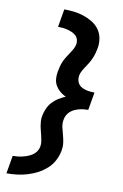

<svg xmlns="http://www.w3.org/2000/svg" viewBox="-105 -892 710 1104"><g transform="rotate(10 250.0 -340.0)"><path d="M14 153 32 48Q47 48 61 46.5Q75 45 89.5 41.5Q104 38 118.5 32.5Q133 27 146 18Q159 9 168 -4.5Q177 -18 179 -32Q182 -48 179.5 -62.5Q177 -77 174 -91.5Q171 -106 167 -119.5Q163 -133 160.5 -147.5Q158 -162 157 -177Q156 -192 159 -207Q163 -229 172 -250Q181 -271 196.5 -288.5Q212 -306 232 -318.5Q252 -331 273 -340Q254 -349 239 -361.5Q224 -374 213.5 -391.5Q203 -409 201 -430Q199 -451 203 -473Q206 -488 209.5 -503Q213 -518 219.5 -533Q226 -548 234.5 -562Q243 -576 252.5 -590Q262 -604 270 -618Q278 -632 281 -648Q283 -662 279 -675.5Q275 -689 265 -698Q255 -707 242.5 -712.5Q230 -718 216.5 -721.5Q203 -725 189 -726.5Q175 -728 160 -728L178 -833Q208 -833 236.5 -829.5Q265 -826 292 -817Q319 -808 343 -793.5Q367 -779 383.5 -757Q400 -735 405.5 -706Q411 -677 406 -648Q403 -632 399 -617Q395 -602 388.5 -587Q382 -572 374 -558Q366 -544 356.5 -530.5Q347 -517 339 -502.5Q331 -488 328 -473Q326 -459 328.5 -446.5Q331 -434 338 -424Q345 -414 356 -408Q367 -402 379.5 -398.5Q392 -395 405.5 -393.5Q419 -392 432 -392L414 -288Q401 -288 387.5 -286.5Q374 -285 360.5 -281.5Q347 -278 334 -272Q321 -266 310 -256Q299 -246 292.5 -233.5Q286 -221 284 -207Q280 -185 285 -163Q290 -141 296 -120Q302 -99 305 -77Q308 -55 304 -32Q299 -3 284.5 26Q270 55 245.5 77Q221 99 193 113.5Q165 128 135 137Q105 146 74.5 149.5Q44 153 14 153Z"/></g></svg>

Font: Iosevka SS18 Extrabold
Style: Italic
Weight: 800
Italic angle: -9°
Monospace: yes
Designer: Belleve Invis
Foundry: Belleve Invis
Version: Version 25.1.1; ttfautohint (v1.8.4)